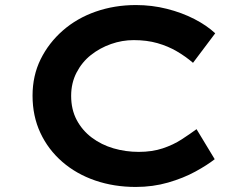

<svg xmlns="http://www.w3.org/2000/svg" viewBox="-20 -731 971 761"><path d="M518 10Q432 10 357.5 -15.5Q283 -41 227 -89.5Q171 -138 140 -204.5Q109 -271 109 -352Q109 -431 141 -496Q173 -561 229 -610Q285 -659 359.5 -685Q434 -711 519 -711Q582 -711 641.5 -696Q701 -681 750.5 -655.5Q800 -630 833 -599L745 -482Q716 -507 681 -527.5Q646 -548 604 -560Q562 -572 510 -572Q464 -572 420 -556.5Q376 -541 340.5 -513Q305 -485 283.5 -443.5Q262 -402 262 -351Q262 -297 284 -255.5Q306 -214 344 -185.5Q382 -157 430 -143Q478 -129 530 -129Q583 -129 625 -143Q667 -157 700 -178.5Q733 -200 759 -219L831 -100Q802 -77 754.5 -51Q707 -25 646.5 -7.5Q586 10 518 10Z"/></svg>

Font: Lexend Tera SemiBold
Style: Regular
Weight: 600
Version: Version 1.007